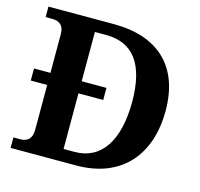

<svg xmlns="http://www.w3.org/2000/svg" viewBox="-104 -826 975 937"><g transform="rotate(15 383.5 -357.0)"><path d="M28 0H359C591 0 712 -151 712 -370C712 -597 580 -714 359 -714H28V-661H60C94 -661 121 -647 121 -601V-404H38V-343H121V-115C121 -71 97 -53 64 -53H28ZM335 -62H279V-343H404V-404H279V-653H336C472 -653 543 -561 543 -370C543 -179 472 -62 335 -62Z"/></g></svg>

Font: Noto Serif Georgian Bold
Style: Regular
Weight: 700
Designer: Monotype Design Team, Akaki Razmadze
Foundry: Google LLC
Version: Version 2.003